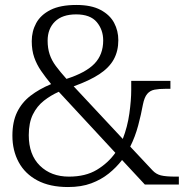

<svg xmlns="http://www.w3.org/2000/svg" viewBox="-20 -744 748 774"><path d="M254 10Q181 10 131 -16.5Q81 -43 55.5 -90Q30 -137 30 -197Q30 -253 49 -292Q68 -331 103 -358Q138 -385 186 -405Q163 -433 145.5 -458.5Q128 -484 118 -512.5Q108 -541 108 -578Q108 -618 126 -651Q144 -684 183.5 -704Q223 -724 288 -724Q348 -724 385.5 -704Q423 -684 440 -652Q457 -620 457 -582Q457 -538 438.5 -504.5Q420 -471 380.5 -445Q341 -419 277 -396L475 -184Q494 -233 501.5 -286.5Q509 -340 509 -382V-418H667V-386H648Q621 -386 603 -382.5Q585 -379 573.5 -365.5Q562 -352 556 -322Q549 -283 537 -238Q525 -193 505 -153L595 -57Q609 -42 628.5 -37Q648 -32 689 -32H701V0H564L472 -99Q449 -69 418.5 -44.5Q388 -20 348 -5Q308 10 254 10ZM258 -32Q325 -32 370.5 -59.5Q416 -87 445 -128L217 -374Q185 -360 157 -338Q129 -316 112.5 -282.5Q96 -249 96 -199Q96 -120 141 -76Q186 -32 258 -32ZM248 -426Q326 -451 361 -487.5Q396 -524 396 -581Q396 -624 370 -655Q344 -686 287 -686Q231 -686 201.5 -657Q172 -628 172 -580Q172 -550 180 -525.5Q188 -501 205 -478Q222 -455 248 -426Z"/></svg>

Font: Noto Serif Armenian Light
Style: Regular
Weight: 300
Version: Version 2.007